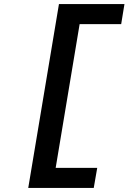

<svg xmlns="http://www.w3.org/2000/svg" viewBox="-20 -780 640 938"><path d="M118 138 268 -760H588L572 -662H369L252 40H455L438 138Z"/></svg>

Font: IBM Plex Mono
Style: Bold Italic
Weight: 700
Italic angle: -9°
Monospace: yes
Designer: Mike Abbink, Paul van der Laan, Pieter van Rosmalen
Foundry: Bold Monday
Version: Version 2.3